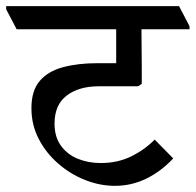

<svg xmlns="http://www.w3.org/2000/svg" viewBox="-48 -640 635 623"><path d="M567 -545H411Q411 -517 411.5 -483.5Q412 -450 412 -419.5Q412 -389 412 -368L400 -360H272Q208 -360 168.5 -330Q129 -300 129 -239Q129 -196 149.5 -167.5Q170 -139 204 -125Q238 -111 279 -111Q333 -111 376.5 -132Q420 -153 454 -187L514 -126Q475 -84 427 -60.5Q379 -37 325 -37Q276 -37 228 -56Q180 -75 140.5 -109.5Q101 -144 77.5 -189.5Q54 -235 54 -289Q54 -346 81 -377.5Q108 -409 156.5 -422Q205 -435 269 -435H329V-545H6L-28 -610V-620H533L567 -555Z"/></svg>

Font: Tiro Devanagari Hindi
Style: Regular
Weight: 400
Designer: Devanagari: John Hudson & Fiona Ross. Latin: John Hudson.
Foundry: Tiro Typeworks Ltd.
Version: Version 1.52